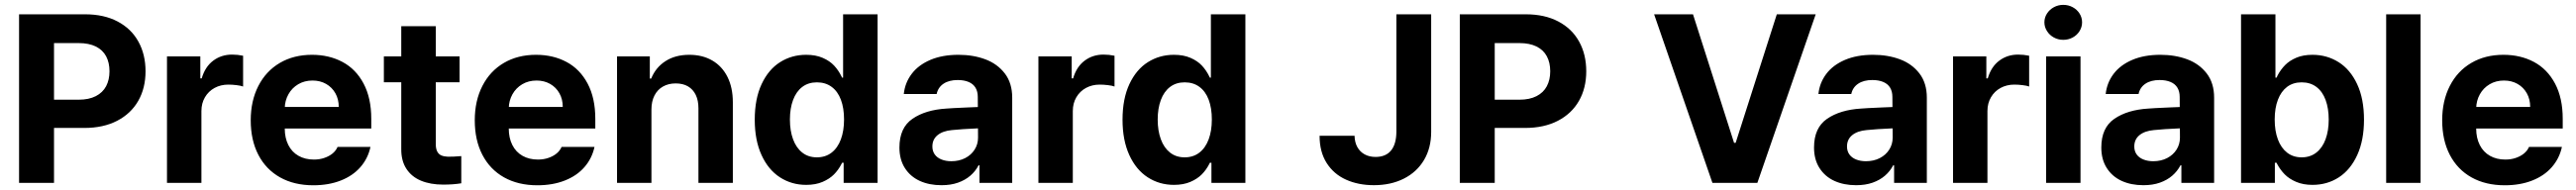

<svg xmlns="http://www.w3.org/2000/svg" viewBox="-20 -767 10795 797"><path d="M59.9 -707H336.6Q415.6 -707 472.8 -676.9Q530.1 -646.8 560 -592.6Q590 -538.5 590 -468Q590 -397.5 559.5 -344Q528.9 -290.4 471.1 -260.4Q413.2 -230.3 333.2 -230.3H155.2V-348.8H309.9Q352.4 -348.8 381.5 -363.7Q410.6 -378.6 424.8 -405.4Q438.9 -432.3 438.9 -468Q438.9 -504.3 424.8 -530.9Q410.6 -557.5 381.6 -571.9Q352.6 -586.3 309.5 -586.3H206.4V0H59.9Z M679.9 -530.3H819.6V-438.2H825.4Q839.5 -486.9 873.5 -512.4Q907.5 -538 952.8 -538Q976.1 -538 998.9 -533.2V-404.1Q989.6 -407.7 971.2 -409.9Q952.8 -412.1 937.1 -412.1Q904.9 -412.1 879.4 -398.2Q853.8 -384.3 839 -359Q824.2 -333.8 824.2 -301.4V0H679.9Z M1030.9 -262.4Q1030.9 -344 1062.8 -406.4Q1094.8 -468.9 1152.8 -503Q1210.9 -537.1 1287.7 -537.1Q1359.3 -537.1 1415.5 -507.1Q1471.7 -477.2 1503.9 -416.5Q1536.1 -355.8 1536.1 -268.6V-227.9H1090V-318.5H1399.8Q1399.8 -350.8 1385.8 -375.7Q1371.8 -400.7 1346.8 -415Q1321.8 -429.2 1289.9 -429.2Q1256.3 -429.2 1230 -413.7Q1203.7 -398.2 1188.9 -371.5Q1174 -344.8 1173.5 -313V-228.1Q1173.5 -188.3 1188.5 -158.7Q1203.4 -129.1 1231.2 -113.4Q1258.9 -97.7 1295.5 -97.7Q1319.7 -97.7 1339.7 -104.7Q1359.7 -111.6 1373.8 -123.1Q1387.8 -134.6 1394.8 -150.6H1532.7Q1522.3 -102.2 1490.5 -65.9Q1458.7 -29.5 1408.1 -9.7Q1357.5 10.2 1293.3 10.2Q1213.1 10.2 1154 -22.9Q1094.8 -56.1 1062.8 -117.6Q1030.9 -179.1 1030.9 -262.4Z M1906.2 -421.8H1588.9V-530.3H1906.2ZM1806.5 -657.2V-162.8Q1806.5 -142.8 1812.7 -131.2Q1818.9 -119.7 1829.9 -115Q1840.9 -110.3 1857 -109.7Q1877.5 -109.2 1913.4 -112.2V1.8Q1880.9 7.4 1837.7 7.4Q1784 7.4 1744.5 -9.1Q1704.9 -25.5 1683.1 -59.3Q1661.2 -93 1661.8 -143V-657.2Z M1969.9 -262.4Q1969.9 -344 2001.8 -406.4Q2033.7 -468.9 2091.8 -503Q2149.9 -537.1 2226.7 -537.1Q2298.3 -537.1 2354.5 -507.1Q2410.6 -477.2 2442.9 -416.5Q2475.1 -355.8 2475.1 -268.6V-227.9H2029V-318.5H2338.7Q2338.7 -350.8 2324.7 -375.7Q2310.8 -400.7 2285.8 -415Q2260.8 -429.2 2228.9 -429.2Q2195.3 -429.2 2169 -413.7Q2142.7 -398.2 2127.8 -371.5Q2113 -344.8 2112.4 -313V-228.1Q2112.4 -188.3 2127.4 -158.7Q2142.4 -129.1 2170.1 -113.4Q2197.8 -97.7 2234.5 -97.7Q2258.7 -97.7 2278.7 -104.7Q2298.7 -111.6 2312.7 -123.1Q2326.8 -134.6 2333.8 -150.6H2471.7Q2461.2 -102.2 2429.4 -65.9Q2397.7 -29.5 2347.1 -9.7Q2296.5 10.2 2232.3 10.2Q2152.1 10.2 2092.9 -22.9Q2033.7 -56.1 2001.8 -117.6Q1969.9 -179.1 1969.9 -262.4Z M2710.4 0H2566.2V-530.3H2703.6V-437.3H2709.3Q2728.2 -484.2 2769.3 -510.6Q2810.4 -537.1 2869 -537.1Q2924.3 -537.1 2965.4 -513.2Q3006.6 -489.3 3029.1 -444.4Q3051.6 -399.5 3051.6 -338V0H2907.4V-312.8Q2907.4 -345.5 2896.2 -368.8Q2885.1 -392 2863.8 -404.6Q2842.5 -417.1 2812.1 -417.1Q2781.9 -417.1 2758.8 -404.1Q2735.7 -391.1 2723.1 -366.4Q2710.4 -341.7 2710.4 -307.3Z M3143.4 -264.8Q3143.4 -352.8 3172.2 -414.2Q3201 -475.7 3249.8 -506.4Q3298.6 -537.1 3358.9 -537.1Q3398.9 -537.1 3428.3 -524.3Q3457.7 -511.6 3476.1 -491.8Q3494.4 -472.1 3506.5 -447.4L3509.5 -441.3H3513.7V-707H3658.3V0H3516V-84.4H3509.5L3506.5 -78.3Q3494 -54.1 3475.4 -35.3Q3456.8 -16.5 3427.6 -4Q3398.4 8.5 3359 8.5Q3298 8.5 3249 -23.2Q3199.9 -55 3171.7 -116.9Q3143.4 -178.9 3143.4 -264.8ZM3517.7 -265.6Q3517.7 -313.6 3504.5 -348.7Q3491.3 -383.8 3465.6 -402.7Q3440 -421.6 3403.9 -421.6Q3367.8 -421.6 3342.5 -402.3Q3317.1 -382.9 3304 -347.6Q3290.8 -312.3 3290.8 -265.6Q3290.8 -218.5 3304 -182.8Q3317.1 -147 3342.5 -127Q3367.8 -107 3403.9 -107Q3439.6 -107 3465.2 -126.6Q3490.8 -146.2 3504.3 -182.2Q3517.7 -218.2 3517.7 -265.6Z M4017.2 -225.3 3970.3 -221.4Q3931.8 -218 3909.8 -200.2Q3887.9 -182.4 3887.9 -152.6Q3887.9 -133 3897.9 -119.1Q3907.9 -105.2 3926.1 -98Q3944.3 -90.7 3967.2 -90.7Q3999.8 -90.7 4025.3 -103.8Q4050.7 -116.9 4065 -139.5Q4079.3 -162.1 4079.3 -189.6L4078.2 -360.7Q4078.2 -383.3 4068.6 -399.2Q4059 -415.1 4039.9 -423.2Q4020.7 -431.3 3994 -431.3Q3957.7 -431.3 3934.7 -415.9Q3911.7 -400.5 3905.8 -372.7H3768.1Q3772.9 -419.5 3801 -456.9Q3829.1 -494.3 3879.2 -515.7Q3929.2 -537.1 3997.3 -537.1Q4059.2 -537.1 4109.8 -518.2Q4160.4 -499.3 4191.5 -458.9Q4222.5 -418.5 4222.5 -357.3V0H4085.3V-73.4H4081.4Q4068.4 -48.4 4046.9 -30Q4025.5 -11.5 3995.3 -0.8Q3965.1 9.9 3926 9.9Q3874.7 9.9 3835 -8.2Q3795.4 -26.4 3772.6 -62.1Q3749.8 -97.8 3749.8 -148.2Q3749.8 -231.2 3804.5 -268.7Q3859.2 -306.3 3946.8 -311.6Q3961.5 -313.1 4037.2 -316.4L4085.1 -318.3L4086.1 -229Q4066.2 -228.4 4017.2 -225.3Z M4332.3 -530.3H4471.9V-438.2H4477.8Q4491.9 -486.9 4525.9 -512.4Q4559.9 -538 4605.1 -538Q4628.4 -538 4651.3 -533.2V-404.1Q4642 -407.7 4623.6 -409.9Q4605.2 -412.1 4589.4 -412.1Q4557.3 -412.1 4531.7 -398.2Q4506.1 -384.3 4491.3 -359Q4476.5 -333.8 4476.5 -301.4V0H4332.3Z M4684.9 -264.8Q4684.9 -352.8 4713.7 -414.2Q4742.5 -475.7 4791.3 -506.4Q4840.1 -537.1 4900.4 -537.1Q4940.4 -537.1 4969.8 -524.3Q4999.2 -511.6 5017.6 -491.8Q5035.9 -472.1 5048 -447.4L5051 -441.3H5055.2V-707H5199.8V0H5057.5V-84.4H5051L5048 -78.3Q5035.5 -54.1 5016.9 -35.3Q4998.3 -16.5 4969.1 -4Q4939.9 8.5 4900.5 8.5Q4839.5 8.5 4790.5 -23.2Q4741.4 -55 4713.2 -116.9Q4684.9 -178.9 4684.9 -264.8ZM5059.2 -265.6Q5059.2 -313.6 5046 -348.7Q5032.8 -383.8 5007.1 -402.7Q4981.5 -421.6 4945.4 -421.6Q4909.3 -421.6 4884 -402.3Q4858.6 -382.9 4845.5 -347.6Q4832.3 -312.3 4832.3 -265.6Q4832.3 -218.5 4845.5 -182.8Q4858.6 -147 4884 -127Q4909.3 -107 4945.4 -107Q4981.1 -107 5006.7 -126.6Q5032.3 -146.2 5045.8 -182.2Q5059.2 -218.2 5059.2 -265.6Z M5978.5 -707V-213.8Q5978.5 -146.2 5948.4 -95.6Q5918.2 -45 5863.8 -17.6Q5809.3 9.8 5738.4 9.8Q5673.1 9.8 5621.7 -13.4Q5570.3 -36.5 5540.5 -83.2Q5510.8 -129.9 5510.8 -197.4H5657.4Q5658 -169.8 5669.2 -149.8Q5680.5 -129.8 5700 -119.3Q5719.5 -108.7 5745.6 -108.7Q5787.9 -108.7 5810.1 -135.4Q5832.2 -162.1 5832.7 -213.8V-707Z M6098.5 -707H6375.2Q6454.1 -707 6511.4 -676.9Q6568.6 -646.8 6598.6 -592.6Q6628.5 -538.5 6628.5 -468Q6628.5 -397.5 6598 -344Q6567.5 -290.4 6509.7 -260.4Q6451.8 -230.3 6371.7 -230.3H6193.8V-348.8H6348.5Q6391 -348.8 6420.1 -363.7Q6449.2 -378.6 6463.3 -405.4Q6477.5 -432.3 6477.5 -468Q6477.5 -504.3 6463.3 -530.9Q6449.2 -557.5 6420.1 -571.9Q6391.1 -586.3 6348.1 -586.3H6244.9V0H6098.5Z M7248 -167.9H7254.7L7427.2 -707H7590.2L7345.7 0H7157.3L6912.9 -707H7075.9Z M7850.7 -225.3 7803.8 -221.4Q7765.3 -218 7743.3 -200.2Q7721.4 -182.4 7721.4 -152.6Q7721.4 -133 7731.4 -119.1Q7741.4 -105.2 7759.6 -98Q7777.8 -90.7 7800.7 -90.7Q7833.3 -90.7 7858.8 -103.8Q7884.2 -116.9 7898.5 -139.5Q7912.8 -162.1 7912.8 -189.6L7911.6 -360.7Q7911.6 -383.3 7902.1 -399.2Q7892.5 -415.1 7873.4 -423.2Q7854.2 -431.3 7827.5 -431.3Q7791.2 -431.3 7768.2 -415.9Q7745.2 -400.5 7739.3 -372.7H7601.6Q7606.4 -419.5 7634.5 -456.9Q7662.6 -494.3 7712.7 -515.7Q7762.7 -537.1 7830.8 -537.1Q7892.7 -537.1 7943.3 -518.2Q7993.9 -499.3 8025 -458.9Q8056 -418.5 8056 -357.3V0H7918.8V-73.4H7914.9Q7901.8 -48.4 7880.4 -30Q7859 -11.5 7828.8 -0.8Q7798.6 9.9 7759.5 9.9Q7708.2 9.9 7668.5 -8.2Q7628.9 -26.4 7606.1 -62.1Q7583.2 -97.8 7583.2 -148.2Q7583.2 -231.2 7638 -268.7Q7692.7 -306.3 7780.3 -311.6Q7795 -313.1 7870.7 -316.4L7918.6 -318.3L7919.6 -229Q7899.7 -228.4 7850.7 -225.3Z M8165.8 -530.3H8305.4V-438.2H8311.3Q8325.4 -486.9 8359.4 -512.4Q8393.4 -538 8438.6 -538Q8461.9 -538 8484.8 -533.2V-404.1Q8475.4 -407.7 8457.1 -409.9Q8438.7 -412.1 8422.9 -412.1Q8390.8 -412.1 8365.2 -398.2Q8339.6 -384.3 8324.8 -359Q8310 -333.8 8310 -301.4V0H8165.8Z M8555.9 -530.3H8700.1V0H8555.9ZM8548.7 -673.3Q8548.7 -693.3 8559.6 -710.2Q8570.4 -727 8588.5 -736.8Q8606.6 -746.6 8627.7 -746.6Q8649.3 -746.6 8667.4 -736.8Q8685.5 -727 8696.1 -710.2Q8706.7 -693.3 8706.7 -673.3Q8706.7 -653.7 8696.1 -636.6Q8685.5 -619.5 8667.4 -609.7Q8649.3 -599.9 8627.7 -599.9Q8606.6 -599.9 8588.5 -609.7Q8570.4 -619.5 8559.6 -636.6Q8548.7 -653.7 8548.7 -673.3Z M9054.8 -225.3 9007.9 -221.4Q8969.4 -218 8947.4 -200.2Q8925.5 -182.4 8925.5 -152.6Q8925.5 -133 8935.5 -119.1Q8945.5 -105.2 8963.7 -98Q8981.9 -90.7 9004.8 -90.7Q9037.4 -90.7 9062.9 -103.8Q9088.3 -116.9 9102.6 -139.5Q9116.9 -162.1 9116.9 -189.6L9115.8 -360.7Q9115.8 -383.3 9106.2 -399.2Q9096.6 -415.1 9077.5 -423.2Q9058.3 -431.3 9031.6 -431.3Q8995.3 -431.3 8972.3 -415.9Q8949.3 -400.5 8943.4 -372.7H8805.7Q8810.5 -419.5 8838.6 -456.9Q8866.7 -494.3 8916.8 -515.7Q8966.8 -537.1 9034.9 -537.1Q9096.8 -537.1 9147.4 -518.2Q9198 -499.3 9229.1 -458.9Q9260.1 -418.5 9260.1 -357.3V0H9122.9V-73.4H9119Q9105.9 -48.4 9084.5 -30Q9063.1 -11.5 9032.9 -0.8Q9002.7 9.9 8963.6 9.9Q8912.3 9.9 8872.6 -8.2Q8833 -26.4 8810.2 -62.1Q8787.3 -97.8 8787.3 -148.2Q8787.3 -231.2 8842.1 -268.7Q8896.8 -306.3 8984.4 -311.6Q8999.1 -313.1 9074.8 -316.4L9122.7 -318.3L9123.7 -229Q9103.8 -228.4 9054.8 -225.3Z M9372.9 -707H9517.1V-441.3H9521.7Q9523.3 -443.8 9524.2 -446.1Q9525.2 -448.4 9526.2 -450.9Q9539.7 -476 9558.1 -494.5Q9576.4 -513 9604.9 -525Q9633.3 -537.1 9672.3 -537.1Q9732.6 -537.1 9781.7 -506.4Q9830.7 -475.7 9859.5 -414.2Q9888.3 -352.8 9888.3 -264.8Q9888.3 -178.9 9860.1 -116.9Q9831.8 -55 9783 -23.2Q9734.1 8.5 9672.2 8.5Q9633.7 8.5 9604.3 -4Q9574.9 -16.5 9556.3 -35.3Q9537.8 -54.1 9524.7 -78.3L9521.7 -84.4H9514.7V0H9372.9ZM9626.9 -107Q9663 -107 9688.5 -127Q9714.1 -147 9727.2 -182.8Q9740.4 -218.5 9740.4 -265.6Q9740.4 -312.3 9727.4 -347.6Q9714.5 -382.9 9688.9 -402.3Q9663.4 -421.6 9626.9 -421.6Q9591.2 -421.6 9566 -402.7Q9540.9 -383.8 9527.5 -348.7Q9514 -313.6 9514 -265.6Q9514 -217.7 9527.5 -181.9Q9540.9 -146.2 9566.2 -126.6Q9591.6 -107 9626.9 -107Z M10125.4 0H9981.2V-707H10125.4Z M10216 -262.4Q10216 -344 10247.9 -406.4Q10279.8 -468.9 10337.9 -503Q10396 -537.1 10472.8 -537.1Q10544.4 -537.1 10600.6 -507.1Q10656.7 -477.2 10689 -416.5Q10721.2 -355.8 10721.2 -268.6V-227.9H10275.1V-318.5H10584.8Q10584.8 -350.8 10570.8 -375.7Q10556.9 -400.7 10531.9 -415Q10506.9 -429.2 10475 -429.2Q10441.4 -429.2 10415.1 -413.7Q10388.8 -398.2 10373.9 -371.5Q10359.1 -344.8 10358.5 -313V-228.1Q10358.5 -188.3 10373.5 -158.7Q10388.5 -129.1 10416.2 -113.4Q10443.9 -97.7 10480.6 -97.7Q10504.8 -97.7 10524.8 -104.7Q10544.8 -111.6 10558.8 -123.1Q10572.9 -134.6 10579.9 -150.6H10717.8Q10707.3 -102.2 10675.5 -65.9Q10643.7 -29.5 10593.2 -9.7Q10542.6 10.2 10478.4 10.2Q10398.2 10.2 10339 -22.9Q10279.8 -56.1 10247.9 -117.6Q10216 -179.1 10216 -262.4Z"/></svg>

Font: Pretendard JP Variable
Style: Regular
Weight: 400
Designer: Base glyphs from Inter by Rasmus Andersson; Hangul glyphs from Noto Sans CJK(Source Han Sans) by Jang Soo-young and Kang
Foundry: Kil Hyung-jin
Version: Version 1.307;Glyphs 3.2 (3192)